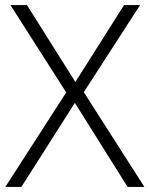

<svg xmlns="http://www.w3.org/2000/svg" viewBox="-20 -734 588 754"><path d="M547 0 309 -372 530 -714H467L276 -412L86 -714H21L240 -371L1 0H64L274 -330L481 0Z"/></svg>

Font: Noto Sans Myanmar UI Light
Style: Regular
Weight: 300
Designer: Monotype Design Team
Foundry: Monotype Imaging Inc.
Version: Version 2.103